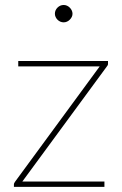

<svg xmlns="http://www.w3.org/2000/svg" viewBox="-20 -732 479 752"><path d="M403 -493V-482Q403 -479 401.8 -476.5Q400.5 -474 398 -471L67.5 -21H389V0H34.5V-9.5Q34.5 -12.5 35.8 -15Q37 -17.5 39.5 -21L370.5 -472H51.5V-493ZM264 -678Q264 -671.5 261 -665.5Q258 -659.5 253.2 -654.8Q248.5 -650 242.2 -647.2Q236 -644.5 229.5 -644.5Q222.5 -644.5 216.2 -647.2Q210 -650 205.2 -654.8Q200.5 -659.5 197.8 -665.5Q195 -671.5 195 -678Q195 -692 205.2 -702.2Q215.5 -712.5 229.5 -712.5Q236 -712.5 242.2 -709.8Q248.5 -707 253.2 -702.2Q258 -697.5 261 -691.2Q264 -685 264 -678Z"/></svg>

Font: Lato 2
Style: Regular
Weight: 200
Designer: Lukasz Dziedzic with Adam Twardoch and Botio Nikoltchev
Foundry: tyPoland Lukasz Dziedzic
Version: Version 2.015; 2015-08-06; http://www.latofonts.com/